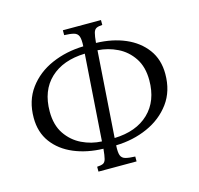

<svg xmlns="http://www.w3.org/2000/svg" viewBox="-98 -770 909 876"><g transform="rotate(-15 356.0 -332.5)"><path d="M262 0V-23Q281 -24 290.5 -28.5Q300 -33 304 -48Q308 -63 311 -95Q234 -97 172.5 -123Q111 -149 75.5 -197Q40 -245 40 -313Q40 -394 82 -451Q124 -508 193 -538Q262 -568 343 -570Q345 -602 339.5 -617Q334 -632 317.5 -636.5Q301 -641 272 -642V-665H452V-642Q433 -641 423.5 -636Q414 -631 410 -616.5Q406 -602 403 -570Q480 -568 540.5 -542Q601 -516 636.5 -468Q672 -420 672 -352Q672 -271 630.5 -214.5Q589 -158 520.5 -127.5Q452 -97 371 -95Q369 -62 374.5 -47.5Q380 -33 396.5 -28.5Q413 -24 442 -23V0ZM118 -322Q118 -258 146.5 -216Q175 -174 219.5 -152.5Q264 -131 313 -129L341 -536Q237 -533 177.5 -477Q118 -421 118 -322ZM594 -343Q594 -406 566 -448Q538 -490 494 -511.5Q450 -533 401 -536L373 -129Q476 -132 535 -188.5Q594 -245 594 -343Z"/></g></svg>

Font: Bona Nova SC
Style: Italic
Weight: 400
Italic angle: -4°
Designer: Mateusz Machalski
Foundry: Capitalics
Version: Version 4.001; ttfautohint (v1.8.4.7-5d5b)